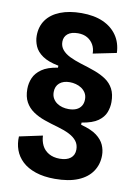

<svg xmlns="http://www.w3.org/2000/svg" viewBox="-92 -735 681 956"><g transform="rotate(10 248.5 -257.0)"><path d="M253 161Q197 161 155.5 147Q114 133 88 108.5Q62 84 50.5 52Q39 20 41 -16L158 -41Q159 -14 170 8.5Q181 31 204 44.5Q227 58 260 58Q295 58 314.5 42.5Q334 27 334 -1Q334 -26 320.5 -43.5Q307 -61 282.5 -73.5Q258 -86 223 -96Q187 -106 154 -117.5Q121 -129 95.5 -146.5Q70 -164 55.5 -190.5Q41 -217 41 -256Q41 -286 52.5 -312.5Q64 -339 92.5 -359Q121 -379 173 -387V-397Q121 -407 92 -427Q63 -447 52 -473Q41 -499 41 -525Q41 -572 65 -605.5Q89 -639 134.5 -657Q180 -675 242 -675Q306 -675 351 -655Q396 -635 421.5 -598Q447 -561 449 -510L331 -486Q331 -511 320 -530.5Q309 -550 289.5 -561.5Q270 -573 242 -573Q208 -573 190 -558Q172 -543 172 -518Q172 -495 186 -478Q200 -461 224.5 -449Q249 -437 281 -427Q321 -415 354 -403Q387 -391 412 -374Q437 -357 451 -330.5Q465 -304 465 -264Q465 -237 455 -211.5Q445 -186 418 -166.5Q391 -147 336 -138V-127Q389 -113 416 -92.5Q443 -72 454 -47Q465 -22 465 5Q465 51 441 86.5Q417 122 370 141.5Q323 161 253 161ZM260 -193Q283 -193 299 -200Q315 -207 324 -221Q333 -235 333 -255Q333 -274 324.5 -287.5Q316 -301 303 -309.5Q290 -318 274.5 -322Q259 -326 244 -326Q211 -326 192 -309.5Q173 -293 173 -264Q173 -245 181 -231.5Q189 -218 201.5 -209.5Q214 -201 229 -197Q244 -193 260 -193Z"/></g></svg>

Font: Bricolage Grotesque 24pt SemiCondensed
Style: Bold
Weight: 700
Width: 4
Designer: Mathieu Triay
Foundry: Atelier Triay
Version: Version 1.001;gftools[0.9.33.dev8+g029e19f]